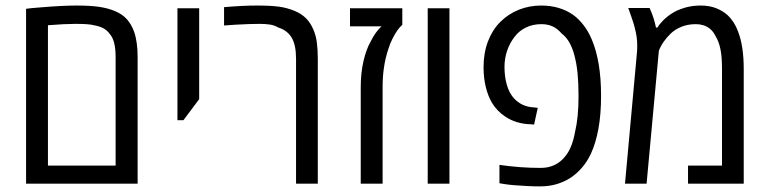

<svg xmlns="http://www.w3.org/2000/svg" viewBox="-20 -660 2767 690"><path d="M73.7 0V-628.4Q82 -629.9 94.7 -630.9Q107.4 -631.8 124 -633.3Q163.1 -636.7 196 -638.4Q229 -640.1 254.9 -640.1Q303.7 -640.1 335.7 -635.5Q367.7 -630.9 394.5 -619.6Q420.4 -608.4 436.3 -590.6Q452.1 -572.8 461.9 -545.9Q468.3 -527.8 471.4 -505.1Q474.6 -482.4 474.6 -454.1V0ZM152.3 -64.9H395.5V-455.1Q395.5 -484.4 390.4 -505.1Q385.3 -525.9 374 -538.6Q364.7 -551.3 351.6 -558.3Q338.4 -565.4 319.8 -568.8Q306.2 -572.3 289.6 -573.2Q272.9 -574.2 250 -574.2Q231.4 -574.2 207.3 -573Q183.1 -571.8 152.3 -569.3Z M617.7 -228V-630.4H695.8V-303.7L639.2 -228Z M1043.9 0V-448.7Q1043.9 -498.5 1028.1 -524.9Q1012.2 -551.3 979 -561.5Q966.3 -569.3 949.7 -571.8Q933.1 -574.2 913.1 -574.2Q897 -574.2 873.8 -573.5Q850.6 -572.8 826.9 -571.3Q803.2 -569.8 785.2 -568.4V-634.3Q819.3 -637.2 848.9 -638.7Q878.4 -640.1 903.8 -640.1Q952.6 -640.1 982.7 -636Q1012.7 -631.8 1038.1 -621.1Q1063 -610.8 1079.3 -594.7Q1095.7 -578.6 1106.4 -553.2Q1115.2 -533.2 1118.7 -507.3Q1122.1 -481.4 1122.1 -448.7V0Z M1276.4 0V-346.2Q1276.4 -397.5 1286.1 -439.7Q1295.9 -481.9 1311 -508.8Q1319.8 -526.9 1330.3 -541.7Q1340.8 -556.6 1351.6 -565.4H1237.8V-630.4H1425.8V-570.8Q1416.5 -563 1407.7 -550.3Q1398.9 -537.6 1390.6 -521.2Q1382.3 -504.9 1376.5 -486.3Q1370.6 -469.7 1366.5 -452.1Q1362.3 -434.6 1359.9 -417.5Q1357.4 -401.4 1356.2 -383.8Q1355 -366.2 1355 -346.2V0Z M1517.1 0V-630.4H1595.2V0Z M1920.4 9.8Q1896.5 9.8 1872.8 8.5Q1849.1 7.3 1828.4 5.6Q1807.6 3.9 1792.5 1.5L1774.9 -1.5V-67.4Q1813 -62 1849.6 -59.3Q1886.2 -56.6 1923.8 -56.6Q1950.7 -56.6 1972.9 -67.1Q1995.1 -77.6 2011.2 -98.1Q2024.4 -113.8 2033.2 -136.7Q2042 -159.7 2046.4 -185.1Q2052.7 -211.4 2055.9 -243.4Q2059.1 -275.4 2059.1 -314.5Q2059.1 -359.9 2055.7 -396Q2052.2 -432.1 2043.9 -462.4Q2037.1 -488.3 2025.9 -507.8Q2014.6 -527.3 1998 -540Q1982.4 -558.1 1964.8 -565.7Q1947.3 -573.2 1925.8 -573.2Q1894.5 -573.2 1869.9 -561Q1845.2 -548.8 1830.6 -529.3Q1812.5 -506.8 1802.7 -478.5Q1793 -450.2 1793 -419.9Q1793 -383.3 1801.8 -354Q1810.5 -324.7 1827.1 -306.6Q1840.3 -292 1858.6 -283.4Q1877 -274.9 1899.9 -273.9L1912.6 -272.5L1899.4 -212.4L1887.7 -213.4Q1861.3 -213.9 1837.6 -221.2Q1814 -228.5 1795.4 -241.2Q1781.2 -250.5 1768.8 -263.4Q1756.3 -276.4 1747.1 -292Q1733.4 -315.9 1725.6 -348.1Q1717.8 -380.4 1717.8 -418.9Q1717.8 -469.7 1733.6 -511.2Q1749.5 -552.7 1777.3 -580.6Q1806.6 -609.9 1844.5 -625Q1882.3 -640.1 1924.8 -640.1Q1959.5 -640.1 1988.3 -631.3Q2017.1 -622.6 2040 -606.4Q2060.1 -591.8 2077.4 -569.3Q2094.7 -546.9 2106.9 -517.6Q2123 -480 2131.6 -429.2Q2140.1 -378.4 2140.1 -315.4Q2140.1 -249.5 2130.6 -197.5Q2121.1 -145.5 2103.5 -107.4Q2089.4 -77.6 2070.1 -55.9Q2050.8 -34.2 2028.8 -20Q2007.3 -6.3 1980.5 1.7Q1953.6 9.8 1920.4 9.8Z M2226.1 0 2268.6 -466.3Q2269.5 -474.1 2269.8 -481.9Q2270 -489.7 2270 -497.1Q2270 -512.7 2267.8 -528.3Q2265.6 -543.9 2260.7 -562Q2259.8 -566.9 2257.1 -575.2Q2254.4 -583.5 2251.7 -591.3Q2249 -599.1 2247.6 -603.5Q2245.1 -610.4 2242.7 -617.4Q2240.2 -624.5 2237.8 -631.3H2314.5Q2322.8 -613.3 2328.6 -595Q2334.5 -576.7 2337.4 -561H2342.8Q2349.6 -573.2 2364.5 -587.9Q2379.4 -602.5 2395.5 -612.3Q2411.6 -623 2438.7 -631.6Q2465.8 -640.1 2498 -640.1Q2529.3 -640.1 2553.5 -630.6Q2577.6 -621.1 2594.7 -605.5Q2606.9 -594.2 2616.5 -579.3Q2626 -564.5 2632.3 -546.9Q2642.6 -521 2647.7 -486.8Q2652.8 -452.6 2652.8 -412.1V0H2452.6V-64.9H2574.7V-412.1Q2574.7 -457.5 2568.8 -484.6Q2563 -511.7 2552.2 -528.8Q2544.4 -545.4 2533 -555.2Q2521.5 -564.9 2508.3 -569.1Q2495.1 -573.2 2481 -573.2Q2451.7 -573.2 2428.2 -563.5Q2404.8 -553.7 2390.1 -539.1Q2375.5 -524.9 2364.7 -509.5Q2354 -494.1 2347.7 -477.1L2303.7 0Z"/></svg>

Font: Open Sans SemiCondensed
Style: Regular
Weight: 400
Width: 4
Designer: Monotype Design Team
Foundry: Monotype Imaging Inc.
Version: Version 3.000